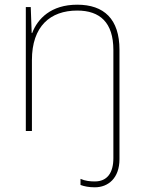

<svg xmlns="http://www.w3.org/2000/svg" viewBox="-20 -558 613 818"><path d="M384 240C441 240 489 201 489 120V-346C489 -477 423 -538 309 -538C197 -538 140 -478 117 -417H115L111 -528H90V0H116V-302C116 -446 194 -513 309 -513C406 -513 463 -462 463 -345V116C463 178 437 215 384 215C364 215 343 213 323 204V230C339 236 359 240 384 240Z"/></svg>

Font: Noto Sans Thai Looped Thin
Style: Regular
Weight: 100
Designer: Sasikarn Vongin, Ben Mitchell
Foundry: The Fontpad Ltd
Version: Version 1.001